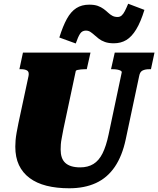

<svg xmlns="http://www.w3.org/2000/svg" viewBox="-20 -992 848 1029"><path d="M320 -301Q315 -273 311 -253Q307 -233 306 -218.5Q305 -204 305 -191Q305 -167 311 -149Q317 -131 330 -119Q343 -107 363 -101Q383 -95 410 -95Q451 -95 480.5 -113Q510 -131 529.5 -170Q549 -209 562 -271L632 -602Q634 -609 627 -613Q620 -617 609 -619Q598 -621 586 -621H575L595 -710H808L789 -621H779Q758 -621 744 -614Q730 -607 726 -585L654 -246Q635 -156 595 -97.5Q555 -39 494 -11Q433 17 351 17Q283 17 229.5 3.5Q176 -10 138.5 -38Q101 -66 81.5 -107.5Q62 -149 62 -206Q62 -223 63.5 -240.5Q65 -258 69 -281Q73 -304 79 -333L133 -585Q137 -607 125.5 -614Q114 -621 94 -621H84L103 -710H465L445 -621H434Q425 -621 414 -620Q403 -619 395 -617Q387 -615 386 -611ZM590 -760Q562 -760 542.5 -767Q523 -774 509.5 -784.5Q496 -795 485.5 -804.5Q475 -814 464.5 -821Q454 -828 440 -828Q420 -828 409 -811Q398 -794 386 -759L298 -791Q317 -852 338.5 -891Q360 -930 389 -948.5Q418 -967 458 -967Q486 -967 504 -960.5Q522 -954 535.5 -944Q549 -934 559.5 -924Q570 -914 582 -907.5Q594 -901 610 -901Q623 -901 632 -909Q641 -917 649 -932.5Q657 -948 667 -972L754 -939Q734 -874 710 -834.5Q686 -795 657 -777.5Q628 -760 590 -760Z"/></svg>

Font: Roboto Serif 20pt Black
Style: Italic
Weight: 900
Italic angle: -10°
Version: Version 1.008